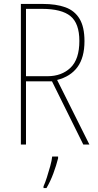

<svg xmlns="http://www.w3.org/2000/svg" viewBox="-20 -827 496 975"><path d="M197 -807Q265 -807 312 -790Q359 -773 384 -731.5Q409 -690 409 -618Q409 -535 373.5 -486.5Q338 -438 270 -421L434 -93H403L244 -414H112V-93H86V-807ZM193 -782H112V-440H221Q293 -440 338 -483Q383 -526 383 -619Q383 -708 338 -745Q293 -782 193 -782ZM275 -23Q266 13 251 53.5Q236 94 216 128H201V119Q209 102 218 74Q227 46 235 17Q243 -12 245 -32H275Z"/></svg>

Font: Noto Sans Telugu UI Condensed Thin
Style: Regular
Weight: 100
Width: 3
Designer: Jelle Bosma - Monotype Design Team
Foundry: Monotype Imaging Inc.
Version: Version 2.005; ttfautohint (v1.8.4.7-5d5b)